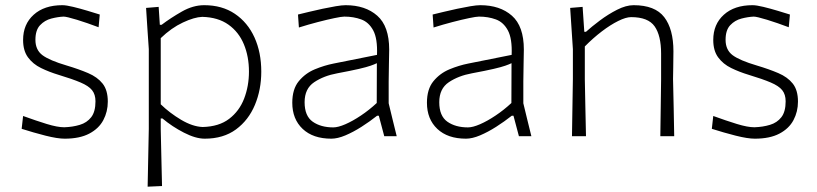

<svg xmlns="http://www.w3.org/2000/svg" viewBox="-20 -525 3149 740"><path d="M229 9.5Q201.5 9.5 155.2 -2.2Q109 -14 63.5 -28.5L69 -78Q118.5 -60 160 -47.2Q201.5 -34.5 227.5 -34.5Q260 -35.5 287.5 -43.8Q315 -52 331.5 -73.2Q348 -94.5 348 -134.5Q348 -161 334.8 -177.5Q321.5 -194 290.2 -207.2Q259 -220.5 206 -236.5Q169.5 -247.5 138.2 -262.8Q107 -278 88 -303.8Q69 -329.5 69 -371Q69 -431.5 109.8 -468.2Q150.5 -505 220.5 -505Q235.5 -505 262.2 -498.5Q289 -492 317.2 -483.5Q345.5 -475 364.5 -469L360 -420Q316.5 -436.5 276.5 -448.8Q236.5 -461 225 -461Q203 -460 177.8 -453.5Q152.5 -447 134.5 -428Q116.5 -409 116.5 -371.5Q116.5 -332.5 143.8 -312.2Q171 -292 237 -272.5Q284 -258.5 319.8 -243.2Q355.5 -228 375.5 -202.8Q395.5 -177.5 395.5 -133.5Q395.5 -94.5 378.2 -62Q361 -29.5 324 -10Q287 9.5 229 9.5Z M549 194.5Q550 138.5 551.2 85.5Q552.5 32.5 553.5 -28.5V-335.5Q551 -372.5 548.2 -413.5Q545.5 -454.5 543 -494.5L591.5 -498.5L596 -429.5H603Q638 -456 681 -480.5Q724 -505 767 -505Q836 -505 885.2 -471.8Q934.5 -438.5 960.8 -380.8Q987 -323 987 -249Q987 -179.5 962.5 -120.8Q938 -62 889.5 -26.2Q841 9.5 769 9.5Q734 9.5 688.8 -13.8Q643.5 -37 606 -68.5H599.5V-27Q601 33 602 84.5Q603 136 604.5 192ZM761 -35.5Q824 -37 863.2 -67Q902.5 -97 921 -145.2Q939.5 -193.5 939.5 -249Q939.5 -307 920 -354.2Q900.5 -401.5 860.5 -430Q820.5 -458.5 759.5 -460Q729 -459 684.8 -438.2Q640.5 -417.5 599.5 -378V-123Q634 -89.5 678.2 -63.2Q722.5 -37 761 -35.5Z M1257 9.5Q1186.5 9.5 1146.5 -28.2Q1106.5 -66 1106.5 -129Q1106.5 -181.5 1131.5 -212Q1156.5 -242.5 1193.2 -257.8Q1230 -273 1265.5 -280L1433 -313.5Q1435.5 -376 1418.5 -407.8Q1401.5 -439.5 1372 -450.2Q1342.5 -461 1307 -461Q1296.5 -461 1269 -455.2Q1241.5 -449.5 1205 -440Q1168.5 -430.5 1132 -419L1128.5 -469Q1145 -473 1170.5 -479.2Q1196 -485.5 1223.2 -491.2Q1250.5 -497 1274.2 -501Q1298 -505 1312 -505Q1388 -505 1434 -464.5Q1480 -424 1480 -334Q1480 -312.5 1479 -278.5Q1478 -244.5 1478 -211V-127Q1485.5 -95 1492.8 -65.8Q1500 -36.5 1509 0H1461L1440 -79H1433.5Q1405 -56.5 1373.2 -36.2Q1341.5 -16 1311.2 -3.2Q1281 9.5 1257 9.5ZM1264.5 -34Q1283 -34 1311.2 -46.2Q1339.5 -58.5 1371.2 -79.8Q1403 -101 1432 -128L1432.5 -281.5Q1423.5 -277 1408.5 -271.8Q1393.5 -266.5 1363.5 -259.5Q1333.5 -252.5 1280 -242.5Q1228 -233 1191 -208.2Q1154 -183.5 1154 -131Q1154 -78 1185.2 -56Q1216.5 -34 1264.5 -34Z M1776 9.5Q1705.5 9.5 1665.5 -28.2Q1625.5 -66 1625.5 -129Q1625.5 -181.5 1650.5 -212Q1675.5 -242.5 1712.2 -257.8Q1749 -273 1784.5 -280L1952 -313.5Q1954.5 -376 1937.5 -407.8Q1920.5 -439.5 1891 -450.2Q1861.5 -461 1826 -461Q1815.5 -461 1788 -455.2Q1760.5 -449.5 1724 -440Q1687.5 -430.5 1651 -419L1647.5 -469Q1664 -473 1689.5 -479.2Q1715 -485.5 1742.2 -491.2Q1769.5 -497 1793.2 -501Q1817 -505 1831 -505Q1907 -505 1953 -464.5Q1999 -424 1999 -334Q1999 -312.5 1998 -278.5Q1997 -244.5 1997 -211V-127Q2004.5 -95 2011.8 -65.8Q2019 -36.5 2028 0H1980L1959 -79H1952.5Q1924 -56.5 1892.2 -36.2Q1860.5 -16 1830.2 -3.2Q1800 9.5 1776 9.5ZM1783.5 -34Q1802 -34 1830.2 -46.2Q1858.5 -58.5 1890.2 -79.8Q1922 -101 1951 -128L1951.5 -281.5Q1942.5 -277 1927.5 -271.8Q1912.5 -266.5 1882.5 -259.5Q1852.5 -252.5 1799 -242.5Q1747 -233 1710 -208.2Q1673 -183.5 1673 -131Q1673 -78 1704.2 -56Q1735.5 -34 1783.5 -34Z M2184.5 0Q2185.5 -56 2186.2 -107.8Q2187 -159.5 2188 -220.5V-335.5Q2185.5 -374.5 2182.8 -414.5Q2180 -454.5 2177.5 -494.5L2225.5 -498.5L2232 -402.5H2238.5Q2260 -422 2292 -446Q2324 -470 2358.5 -487.5Q2393 -505 2422 -505Q2504.5 -505 2540 -459Q2575.5 -413 2575.5 -327.5Q2575.5 -295 2574.8 -267.8Q2574 -240.5 2574 -220.5Q2575.5 -159.5 2576.5 -107.8Q2577.5 -56 2578.5 0H2525Q2526 -56 2526.5 -107.5Q2527 -159 2528 -219V-318.5Q2528 -388 2503 -423.5Q2478 -459 2412.5 -459Q2392.5 -459 2362.8 -444.2Q2333 -429.5 2299.5 -404Q2266 -378.5 2234 -346V-219Q2235 -159 2236.2 -107.5Q2237.5 -56 2238.5 0Z M2889 9.5Q2861.5 9.5 2815.2 -2.2Q2769 -14 2723.5 -28.5L2729 -78Q2778.5 -60 2820 -47.2Q2861.5 -34.5 2887.5 -34.5Q2920 -35.5 2947.5 -43.8Q2975 -52 2991.5 -73.2Q3008 -94.5 3008 -134.5Q3008 -161 2994.8 -177.5Q2981.5 -194 2950.2 -207.2Q2919 -220.5 2866 -236.5Q2829.5 -247.5 2798.2 -262.8Q2767 -278 2748 -303.8Q2729 -329.5 2729 -371Q2729 -431.5 2769.8 -468.2Q2810.5 -505 2880.5 -505Q2895.5 -505 2922.2 -498.5Q2949 -492 2977.2 -483.5Q3005.5 -475 3024.5 -469L3020 -420Q2976.5 -436.5 2936.5 -448.8Q2896.5 -461 2885 -461Q2863 -460 2837.8 -453.5Q2812.5 -447 2794.5 -428Q2776.5 -409 2776.5 -371.5Q2776.5 -332.5 2803.8 -312.2Q2831 -292 2897 -272.5Q2944 -258.5 2979.8 -243.2Q3015.5 -228 3035.5 -202.8Q3055.5 -177.5 3055.5 -133.5Q3055.5 -94.5 3038.2 -62Q3021 -29.5 2984 -10Q2947 9.5 2889 9.5Z"/></svg>

Font: Commissioner Loud ExtraLight
Style: Regular
Weight: 200
Designer: Kostas Bartsokas
Foundry: Kostas Bartsokas
Version: Version 1.000; ttfautohint (v1.8.3)